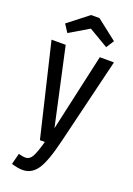

<svg xmlns="http://www.w3.org/2000/svg" viewBox="-172 -803 728 1052"><g transform="rotate(20 191.5 -277.0)"><path d="M138.3 0H167Q148.1 67.6 133.8 92.2Q119.4 116.9 95.6 116.9Q86.9 116.9 75.3 114.6Q63.7 112.4 55.4 110.1L39 174.4Q57.9 180.3 73.9 183.1Q90 185.9 104.3 185.9Q156.4 185.9 189.2 138.1Q222 90.4 253.1 -40.4L373.7 -539.3H291.1L190.7 -88.9L92.3 -539.3H9.7ZM167.3 -740.3 49.3 -648.3 78.6 -603 191.7 -669.9 304.9 -603 334.1 -648.3 216.1 -740.3Z"/></g></svg>

Font: Secuela Black
Style: Regular
Weight: 900
Designer: Fernando Haro
Foundry: deFharo
Version: Version 1.704